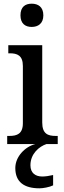

<svg xmlns="http://www.w3.org/2000/svg" viewBox="-20 -781 347 1041"><path d="M152 -635C186 -635 215 -653 215 -698C215 -744 186 -761 152 -761C117 -761 91 -744 91 -698C91 -653 117 -635 152 -635ZM19 0H172C116 14 63 68 63 130C63 206 111 240 194 240C213 240 248 234 268 224V168C246 173 226 176 209 176C173 176 145 158 145 115C145 52 193 13 232 0H293V-44H282C240 -44 209 -55 209 -117V-536H25V-492H33C73 -492 104 -481 104 -423V-113C104 -55 72 -44 31 -44H19Z"/></svg>

Font: Noto Serif Lao SemiCondensed Medium
Style: Regular
Weight: 500
Width: 4
Designer: Monotype Design Team
Foundry: Monotype Imaging Inc.
Version: Version 2.003